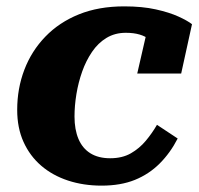

<svg xmlns="http://www.w3.org/2000/svg" viewBox="-20 -570 625 603"><path d="M326 -73Q364 -73 391 -88.5Q418 -104 438 -128Q458 -152 473 -178L538 -135Q515 -90 481.5 -56.5Q448 -23 403.5 -5Q359 13 299 13Q242 13 193.5 -3Q145 -19 109.5 -49.5Q74 -80 54 -124Q34 -168 34 -225Q34 -292 56.5 -351Q79 -410 122.5 -455Q166 -500 228 -525Q290 -550 370 -550Q427 -550 469.5 -540.5Q512 -531 540.5 -518Q569 -505 583 -494L549 -339H411L445 -487Q459 -485 466.5 -477Q474 -469 476.5 -458Q479 -447 477.5 -437Q476 -427 471 -422Q463 -435 450 -445.5Q437 -456 418.5 -461.5Q400 -467 375 -467Q341 -467 314.5 -451Q288 -435 269 -407Q250 -379 238 -345Q226 -311 220 -274.5Q214 -238 214 -204Q214 -163 226.5 -133.5Q239 -104 264 -88.5Q289 -73 326 -73Z"/></svg>

Font: Roboto Serif
Style: Bold Italic
Weight: 700
Italic angle: -10°
Designer: Greg Gazdowicz
Foundry: Commercial Type
Version: Version 1.008